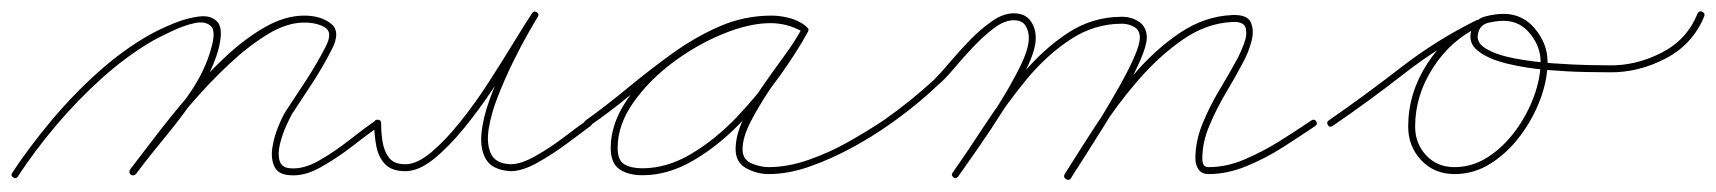

<svg xmlns="http://www.w3.org/2000/svg" viewBox="-26 -290 2968 332"><path d="M-3 17Q-8 14 -5 9Q24 -35 62 -80.5Q100 -126 143.5 -165Q187 -204 233 -230Q249 -239 273 -249Q297 -259 318.5 -261.5Q340 -264 350.5 -251.5Q361 -239 351 -202Q340 -165 315.5 -128Q291 -91 262 -56Q233 -21 209 11Q205 15 200 12Q196 8 199 3Q223 -27 251.5 -61.5Q280 -96 304.5 -132.5Q329 -169 339 -206Q348 -236 338.5 -245Q329 -254 310.5 -250Q292 -246 272 -236.5Q252 -227 239 -220Q194 -194 151 -155.5Q108 -117 70.5 -72.5Q33 -28 5 15Q2 20 -3 17ZM200 12Q196 8 199 3Q216 -19 241.5 -52.5Q267 -86 298 -122.5Q329 -159 363 -191Q397 -223 432 -243Q467 -263 500 -263Q529 -263 546.5 -249Q564 -235 547 -203Q547 -203 547 -203Q547 -203 547 -203Q532 -174 514.5 -147Q497 -120 479 -93Q475 -86 468.5 -71.5Q462 -57 458 -40.5Q454 -24 457.5 -12Q461 0 476 1Q499 3 526 -12.5Q553 -28 579 -48.5Q605 -69 624 -82Q624 -82 624 -82Q624 -82 624 -82Q628 -85 632 -80Q635 -76 630 -72Q610 -58 583 -37Q556 -16 528 -0.5Q500 15 476 13Q455 12 448.5 -2Q442 -16 445 -35Q448 -54 455.5 -72Q463 -90 469 -99Q487 -126 504.5 -153Q522 -180 537 -209Q537 -209 537 -209Q537 -209 537 -209Q550 -234 536 -242.5Q522 -251 500 -251Q470 -251 436.5 -230.5Q403 -210 369.5 -178.5Q336 -147 305 -111Q274 -75 249 -42.5Q224 -10 209 11Q205 15 200 12Z M621 -77Q621 -83 627 -83Q633 -83 633 -77Q633 -61 635.5 -45Q638 -29 646.5 -17.5Q655 -6 675 -6Q695 -6 719.5 -26.5Q744 -47 770 -79.5Q796 -112 819.5 -148.5Q843 -185 862.5 -217Q882 -249 894 -267Q897 -272 902 -269Q907 -266 904 -261Q899 -253 887 -232Q875 -211 861 -182.5Q847 -154 835 -123.5Q823 -93 819 -67Q815 -41 823 -24Q831 -7 857 -6Q857 -6 857 -6Q857 -6 857 -6Q875 -6 900.5 -20.5Q926 -35 949.5 -53Q973 -71 989 -82Q989 -82 989 -82Q989 -82 989 -82Q993 -85 997 -80Q1000 -76 995 -72Q979 -60 954 -41.5Q929 -23 903 -8.5Q877 6 857 6Q857 6 857 6Q857 6 857 6Q826 4 815 -13.5Q804 -31 806.5 -58.5Q809 -86 820.5 -117.5Q832 -149 846.5 -179.5Q861 -210 874.5 -233.5Q888 -257 894 -267Q897 -272 902 -269Q907 -266 904 -261Q891 -241 871.5 -208Q852 -175 827.5 -138Q803 -101 776.5 -68.5Q750 -36 724 -15Q698 6 675 6Q651 6 639.5 -6.5Q628 -19 624.5 -38.5Q621 -58 621 -77Q621 -77 621 -77Q621 -77 621 -77Z M993 -72Q988 -69 985 -74Q982 -79 987 -82Q1022 -107 1059.5 -138Q1097 -169 1136.5 -197.5Q1176 -226 1218.5 -244.5Q1261 -263 1308 -263Q1323 -263 1338.5 -259Q1354 -255 1366 -246Q1371 -243 1368 -238Q1365 -233 1360 -236Q1335 -250 1306 -250Q1270 -250 1224.5 -231.5Q1179 -213 1137.5 -182Q1096 -151 1069 -112.5Q1042 -74 1042 -34Q1042 -13 1053.5 -6Q1065 1 1085 1Q1127 1 1168.5 -23.5Q1210 -48 1247 -86.5Q1284 -125 1313 -166.5Q1342 -208 1361 -241Q1364 -246 1369 -243Q1374 -240 1371 -235Q1360 -215 1341.5 -188.5Q1323 -162 1304 -133.5Q1285 -105 1271.5 -78.5Q1258 -52 1258 -32Q1258 -14 1273.5 -7.5Q1289 -1 1303 -1Q1336 -1 1372 -13.5Q1408 -26 1441.5 -45Q1475 -64 1502 -82Q1502 -82 1502 -82Q1502 -82 1502 -82Q1506 -85 1510 -80Q1513 -76 1508 -72Q1481 -53 1446 -34Q1411 -15 1374 -2Q1337 11 1303 11Q1283 11 1264.5 1Q1246 -9 1246 -32Q1246 -56 1259 -83.5Q1272 -111 1291 -138.5Q1310 -166 1329.5 -192.5Q1349 -219 1361 -241Q1364 -246 1369 -243Q1374 -240 1371 -235Q1352 -200 1321.5 -157.5Q1291 -115 1253 -76Q1215 -37 1172 -12Q1129 13 1085 13Q1060 13 1045 2.5Q1030 -8 1030 -34Q1030 -76 1058 -117Q1086 -158 1129 -190.5Q1172 -223 1219.5 -242.5Q1267 -262 1306 -262Q1339 -262 1366 -246Q1371 -243 1368 -238Q1364 -233 1360 -236Q1348 -244 1334.5 -247.5Q1321 -251 1308 -251Q1263 -251 1221.5 -232.5Q1180 -214 1141 -185.5Q1102 -157 1065 -126.5Q1028 -96 993 -72Q993 -72 993 -72Q993 -72 993 -72Z M1508 -72Q1504 -69 1500 -74Q1497 -78 1502 -82Q1549 -115 1589 -152Q1601 -164 1617 -183Q1633 -202 1651.5 -221Q1670 -240 1689.5 -253.5Q1709 -267 1727 -267Q1746 -267 1755.5 -254.5Q1765 -242 1765 -224Q1765 -204 1749 -171Q1733 -138 1710 -101.5Q1687 -65 1665 -33.5Q1643 -2 1631 15Q1627 20 1623 17Q1618 13 1621 9Q1633 -8 1654.5 -39Q1676 -70 1698.5 -105.5Q1721 -141 1737 -173Q1753 -205 1753 -224Q1753 -237 1747 -246Q1741 -255 1727 -255Q1711 -255 1693 -241.5Q1675 -228 1657 -209Q1639 -190 1623.5 -171.5Q1608 -153 1597 -144Q1556 -105 1508 -72Q1508 -72 1508 -72Q1508 -72 1508 -72ZM1623 17Q1618 13 1621 9Q1647 -28 1677 -74Q1707 -120 1742.5 -162.5Q1778 -205 1820.5 -233Q1863 -261 1914 -261Q1931 -261 1944 -252Q1957 -243 1957 -225Q1957 -212 1946.5 -187.5Q1936 -163 1919.5 -133.5Q1903 -104 1884.5 -74.5Q1866 -45 1850.5 -20.5Q1835 4 1826 17Q1823 22 1818 19Q1813 16 1816 11Q1824 -2 1839.5 -25.5Q1855 -49 1873 -78.5Q1891 -108 1907.5 -137Q1924 -166 1934.5 -189.5Q1945 -213 1945 -225Q1945 -238 1935 -243.5Q1925 -249 1914 -249Q1866 -249 1824.5 -221.5Q1783 -194 1748.5 -152Q1714 -110 1685 -65Q1656 -20 1631 15Q1627 20 1623 17ZM1818 20Q1812 17 1815 11Q1837 -24 1867 -70.5Q1897 -117 1934 -160.5Q1971 -204 2014 -233Q2057 -262 2105 -264Q2131 -265 2137 -251Q2143 -237 2138 -218.5Q2133 -200 2125 -185Q2112 -160 2095 -131.5Q2078 -103 2065.5 -73.5Q2053 -44 2053 -16Q2053 -10 2055 -5.5Q2057 -1 2064 -1Q2095 -1 2126.5 -14.5Q2158 -28 2187.5 -46.5Q2217 -65 2242 -82Q2247 -85 2250 -80Q2253 -75 2248 -72Q2223 -55 2192.5 -35.5Q2162 -16 2129 -2.5Q2096 11 2064 11Q2052 11 2046.5 3Q2041 -5 2041 -16Q2041 -46 2053.5 -76.5Q2066 -107 2083.5 -136Q2101 -165 2115 -191Q2120 -201 2125.5 -215.5Q2131 -230 2128 -241.5Q2125 -253 2105 -252Q2060 -250 2018.5 -221Q1977 -192 1940.5 -149.5Q1904 -107 1875 -61.5Q1846 -16 1826 18Q1823 23 1818 20Z M2270 -74Q2267 -79 2272 -82Q2334 -125 2396 -173Q2458 -221 2527 -255Q2532 -257 2535 -252Q2537 -247 2532 -244Q2483 -221 2452 -173Q2421 -125 2421 -71Q2421 -42 2440 -21.5Q2459 -1 2489 -1Q2520 -1 2547 -18.5Q2574 -36 2594.5 -64Q2615 -92 2626.5 -123.5Q2638 -155 2638 -183Q2638 -209 2620 -231.5Q2602 -254 2574 -254Q2563 -254 2549 -251Q2535 -248 2531 -236Q2531 -236 2531 -236Q2531 -236 2531 -236Q2524 -218 2542.5 -206.5Q2561 -195 2593 -189Q2625 -183 2659.5 -180.5Q2694 -178 2721 -177.5Q2748 -177 2756 -177Q2756 -177 2756 -177Q2756 -177 2756 -177Q2762 -177 2762 -171Q2762 -165 2756 -165Q2745 -165 2715.5 -165.5Q2686 -166 2649.5 -169Q2613 -172 2580 -180Q2547 -188 2529 -202.5Q2511 -217 2519 -240Q2519 -240 2519 -240Q2519 -240 2519 -240Q2525 -257 2542 -261.5Q2559 -266 2574 -266Q2607 -266 2628.5 -240Q2650 -214 2650 -183Q2650 -152 2637.5 -118.5Q2625 -85 2603 -55.5Q2581 -26 2552 -7.5Q2523 11 2489 11Q2454 11 2431.5 -13Q2409 -37 2409 -71Q2409 -129 2442 -180Q2475 -231 2527 -255Q2532 -257 2535 -252Q2537 -247 2532 -244Q2464 -211 2402.5 -163Q2341 -115 2278 -72Q2273 -69 2270 -74Z M2756 -165Q2750 -165 2750 -171Q2750 -177 2756 -177Q2802 -176 2846.5 -198.5Q2891 -221 2909 -266Q2909 -266 2909 -266Q2909 -266 2909 -266Q2912 -272 2917 -270Q2923 -267 2921 -262Q2901 -213 2853.5 -188.5Q2806 -164 2756 -165Q2756 -165 2756 -165Q2756 -165 2756 -165Z"/></svg>

Font: FRB American Cursive Thin
Style: Italic
Weight: 100
Italic angle: -25°
Version: Version 2.0;Modular Font Editor K font №1